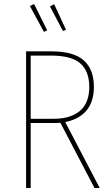

<svg xmlns="http://www.w3.org/2000/svg" viewBox="-20 -937 556 957"><path d="M451 0 281 -325 262 -324H133V0H110V-681H236Q347 -681 397.5 -636Q448 -591 448 -504Q448 -429 410 -385Q372 -341 305 -329L477 0ZM425 -504Q425 -581 381 -620.5Q337 -660 233 -660H133V-345H248Q332 -345 378.5 -384.5Q425 -424 425 -504ZM150 -917 215 -786 199 -778 129 -907ZM250 -916 309 -789 294 -782 229 -905Z"/></svg>

Font: Fira Sans Condensed Thin
Style: Regular
Weight: 250
Width: 3
Designer: Carrois Corporate & Edenspiekermann AG
Foundry: Carrois Corporate GbR & Edenspiekermann AG
Version: Version 4.203